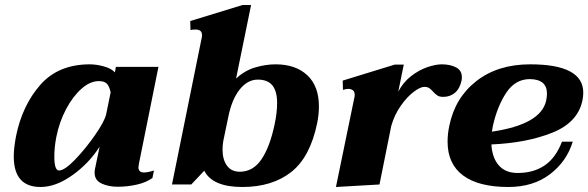

<svg xmlns="http://www.w3.org/2000/svg" viewBox="-20 -737 2350 767"><path d="M35 -112Q35 -146 44 -193Q69 -316 141 -398Q213 -480 339 -480Q364 -480 394 -472Q424 -464 439 -448L443 -470H613L535 -83Q533 -73 533 -69Q533 -48 555 -48Q571 -48 595 -56L589 -26Q564 -8 526.5 0.5Q489 9 450 9Q413 9 385.5 -4Q358 -17 358 -47Q358 -55 359 -60L378 -151Q335 -84 269 -37Q203 10 142 10Q35 10 35 -112ZM404 -280 422 -368Q417 -392 407 -402.5Q397 -413 375 -413Q340 -413 305.5 -382.5Q271 -352 244 -301Q217 -250 205 -190Q197 -148 197 -111Q197 -56 216 -56Q238 -56 279.5 -99Q321 -142 359 -196.5Q397 -251 404 -280Z M796 -55 744 0H667L786 -587Q787 -591 787 -597Q787 -619 761 -619Q748 -619 741 -617L740 -653L949 -717H983L923 -423Q957 -455 999 -467.5Q1041 -480 1081 -480Q1161 -480 1207.5 -436.5Q1254 -393 1254 -312Q1254 -279 1247 -245Q1219 -109 1143 -49.5Q1067 10 948 10Q829 10 796 -55ZM1077 -240Q1087 -287 1087 -325Q1087 -373 1068 -396Q1049 -419 1010 -419Q969 -419 937.5 -379.5Q906 -340 892 -270L872 -174Q869 -156 869 -139Q869 -100 886.5 -75.5Q904 -51 938 -51Q991 -51 1024.5 -100.5Q1058 -150 1077 -240Z M1825 -429Q1825 -421 1824 -416Q1817 -383 1797.5 -366.5Q1778 -350 1751 -350Q1736 -350 1728 -355Q1720 -360 1710 -371Q1701 -381 1694 -385.5Q1687 -390 1675 -390Q1659 -390 1632.5 -370Q1606 -350 1581 -314.5Q1556 -279 1543 -234L1496 0L1322 10L1396 -349Q1397 -352 1397 -358Q1397 -371 1389.5 -376.5Q1382 -382 1372 -382Q1364 -382 1350 -378L1349 -415L1557 -479H1593L1571 -371Q1591 -409 1623 -433.5Q1655 -458 1688 -469Q1721 -480 1745 -480Q1778 -480 1801.5 -468Q1825 -456 1825 -429Z M1943 -160Q1946 -107 1972.5 -76.5Q1999 -46 2048 -46Q2111 -46 2155.5 -76Q2200 -106 2225 -171H2268Q2244 -92 2177 -41Q2110 10 2011 10Q1892 10 1830 -36Q1768 -82 1768 -171Q1768 -203 1775 -235Q1798 -347 1883.5 -413.5Q1969 -480 2098 -480Q2310 -480 2310 -367Q2310 -354 2307 -337Q2289 -248 2186.5 -207Q2084 -166 1943 -160ZM2165 -363Q2165 -420 2097 -421Q2038 -421 2002 -366Q1966 -311 1949 -234Q1947 -225 1945 -211Q2142 -240 2162 -336Q2165 -351 2165 -363Z"/></svg>

Font: Taviraj
Style: Bold Italic
Weight: 700
Italic angle: -12°
Designer: Katatrad Team
Foundry: CadsonDemak
Version: Version 1.001